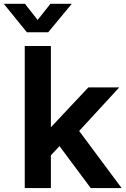

<svg xmlns="http://www.w3.org/2000/svg" viewBox="-74 -963 643 983"><path d="M174.3 -154.8V-312.5H187.5L378.4 -515.6H536.6L300.3 -258.8H271.5ZM52.7 0V-727.5H186.5V0ZM390.6 0 220.2 -229 309.1 -322.3 548.8 0ZM53.7 -943.4 118.7 -860.8 184.1 -943.4H293V-942.9L172.9 -797.9H63.5L-54.2 -942.9V-943.4Z"/></svg>

Font: Inter Cardless Display
Style: Bold
Weight: 700
Designer: Rasmus Andersson
Foundry: rsms
Version: Version 4.001;git-9221beed3